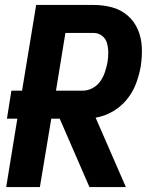

<svg xmlns="http://www.w3.org/2000/svg" viewBox="-20 -755 616 775"><path d="M5 0H141L187 -276H221L341 0H488L366 -280Q402 -286 435 -305Q468 -324 492 -353.5Q516 -383 529 -417.5Q542 -452 548 -487Q554 -525 552.5 -563Q551 -601 537 -634.5Q523 -668 495.5 -692Q468 -716 432 -725.5Q396 -735 358 -735H126L69 -389H26L8 -276H50ZM206 -389 244 -622H358Q377 -622 392 -610.5Q407 -599 412 -580.5Q417 -562 417 -542.5Q417 -523 414 -504Q410 -484 403.5 -464Q397 -444 384.5 -426.5Q372 -409 353 -399Q334 -389 314 -389Z"/></svg>

Font: Iosevka Sparkle Extrabold
Style: Italic
Weight: 800
Italic angle: -9°
Designer: Belleve Invis
Foundry: Belleve Invis
Version: Version 4.5.0; ttfautohint (v1.8.3)